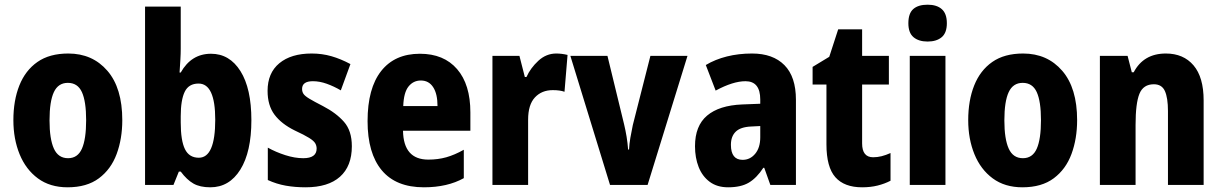

<svg xmlns="http://www.w3.org/2000/svg" viewBox="-20 -788 5206 818"><path d="M501 -276Q501 -197 477 -132Q453 -67 401.5 -28.5Q350 10 268 10Q193 10 141.5 -28Q90 -66 63.5 -131Q37 -196 37 -276Q37 -360 62.5 -424Q88 -488 139.5 -524Q191 -560 271 -560Q374 -560 437.5 -486.5Q501 -413 501 -276ZM191 -275Q191 -196 209.5 -155Q228 -114 270 -114Q311 -114 329 -154.5Q347 -195 347 -276Q347 -356 329 -395.5Q311 -435 269 -435Q228 -435 209.5 -395.5Q191 -356 191 -275Z M750 -580Q750 -560 748.5 -534Q747 -508 745 -479H750Q795 -559 879 -559Q958 -559 1004.5 -485Q1051 -411 1051 -276Q1051 -141 1004 -65.5Q957 10 876 10Q832 10 804 -6Q776 -22 750 -57H742L719 0H598V-760H750ZM826 -432Q784 -432 767 -397Q750 -362 750 -293V-266Q750 -189 768 -152.5Q786 -116 827 -116Q897 -116 897 -278Q897 -432 826 -432Z M1479 -165Q1479 -80 1428.5 -35Q1378 10 1282 10Q1237 10 1197.5 3Q1158 -4 1121 -21V-159Q1155 -140 1195.5 -127Q1236 -114 1272 -114Q1329 -114 1329 -155Q1329 -167 1323 -177.5Q1317 -188 1297 -200.5Q1277 -213 1236 -232Q1179 -260 1149.5 -299.5Q1120 -339 1120 -401Q1120 -477 1170 -518.5Q1220 -560 1308 -560Q1352 -560 1392 -548.5Q1432 -537 1473 -515L1432 -403Q1403 -420 1372.5 -431Q1342 -442 1313 -442Q1267 -442 1267 -409Q1267 -397 1273 -388Q1279 -379 1298 -367.5Q1317 -356 1356 -336Q1412 -307 1445.5 -269Q1479 -231 1479 -165Z M1769 -559Q1871 -559 1927.5 -493.5Q1984 -428 1984 -309V-231H1697Q1699 -108 1805 -108Q1846 -108 1881.5 -118Q1917 -128 1956 -150V-29Q1886 10 1786 10Q1667 10 1606.5 -62.5Q1546 -135 1546 -272Q1546 -412 1604 -485.5Q1662 -559 1769 -559ZM1773 -445Q1741 -445 1720.5 -419.5Q1700 -394 1698 -336H1844Q1844 -388 1825.5 -416.5Q1807 -445 1773 -445Z M2350 -560Q2373 -560 2398 -554L2385 -397Q2366 -404 2335 -404Q2288 -404 2259 -373Q2230 -342 2230 -278V0H2078V-550H2193L2216 -460H2223Q2240 -498 2273.5 -529Q2307 -560 2350 -560Z M2579 0 2410 -550H2568L2639 -258Q2645 -233 2649.5 -206Q2654 -179 2656 -151H2660Q2661 -174 2665.5 -200.5Q2670 -227 2676 -255L2751 -550H2909L2739 0Z M3184 -560Q3273 -560 3322 -510.5Q3371 -461 3371 -363V0H3262L3236 -73H3232Q3204 -30 3170.5 -10Q3137 10 3082 10Q3035 10 3003.5 -13.5Q2972 -37 2956.5 -76.5Q2941 -116 2941 -165Q2941 -252 2992.5 -295.5Q3044 -339 3142 -343L3219 -346V-364Q3219 -442 3156 -442Q3103 -442 3029 -402L2987 -511Q3027 -535 3077 -547.5Q3127 -560 3184 -560ZM3180 -249Q3135 -247 3114.5 -227Q3094 -207 3094 -171Q3094 -107 3144 -107Q3176 -107 3197.5 -133Q3219 -159 3219 -203V-251Z M3700 -118Q3718 -118 3736 -122.5Q3754 -127 3774 -136V-18Q3749 -5 3719 2.5Q3689 10 3653 10Q3577 10 3539 -33Q3501 -76 3501 -173V-428H3442V-503L3513 -546L3551 -663H3653V-550H3767V-428H3653V-177Q3653 -118 3700 -118Z M3932 -768Q3971 -768 3992.5 -749Q4014 -730 4014 -689Q4014 -648 3992 -629.5Q3970 -611 3932 -611Q3894 -611 3872 -629.5Q3850 -648 3850 -689Q3850 -731 3871 -749.5Q3892 -768 3932 -768ZM4008 -550V0H3856V-550Z M4569 -276Q4569 -197 4545 -132Q4521 -67 4469.5 -28.5Q4418 10 4336 10Q4261 10 4209.5 -28Q4158 -66 4131.5 -131Q4105 -196 4105 -276Q4105 -360 4130.5 -424Q4156 -488 4207.5 -524Q4259 -560 4339 -560Q4442 -560 4505.5 -486.5Q4569 -413 4569 -276ZM4259 -275Q4259 -196 4277.5 -155Q4296 -114 4338 -114Q4379 -114 4397 -154.5Q4415 -195 4415 -276Q4415 -356 4397 -395.5Q4379 -435 4337 -435Q4296 -435 4277.5 -395.5Q4259 -356 4259 -275Z M4947 -560Q5022 -560 5065 -509.5Q5108 -459 5108 -360V0H4956V-315Q4956 -371 4943 -400Q4930 -429 4896 -429Q4851 -429 4834.5 -388.5Q4818 -348 4818 -256V0H4666V-550H4784L4802 -480H4810Q4852 -560 4947 -560Z"/></svg>

Font: Noto Sans Ethiopic Condensed ExtraBold
Style: Regular
Weight: 800
Width: 3
Designer: Monotype Design Team
Foundry: Monotype Imaging Inc.
Version: Version 2.102; ttfautohint (v1.8.4.7-5d5b)